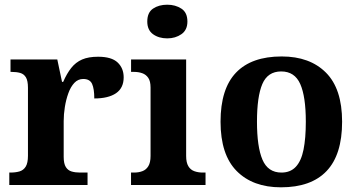

<svg xmlns="http://www.w3.org/2000/svg" viewBox="-20 -790 1529 820"><path d="M19.7 0V-53H23.8Q46.8 -53 63.6 -58Q80.3 -63 89.9 -78.5Q99.4 -94 99.4 -125V-415Q99.4 -445 90.8 -459.5Q82.2 -474 66.3 -478.5Q50.5 -483 28.5 -483H24.9V-536H224.7L244.9 -440.5H249.9Q265.2 -475.7 284.2 -499.8Q303.3 -524 330.6 -535.9Q357.9 -547.7 399 -547.7Q456.4 -547.7 482.3 -523.2Q508.2 -498.7 508.2 -459.7Q508.2 -414.2 475.4 -391.8Q442.6 -369.5 382.7 -369.5Q382.7 -410.5 373.3 -431.6Q363.9 -452.7 335.5 -452.7Q313.3 -452.7 297.5 -436Q281.7 -419.2 271.9 -391.8Q262 -364.5 257 -333.2Q252 -302 252 -273V-120Q252 -91 261.2 -76.5Q270.4 -62 286.3 -57.5Q302.2 -53 321.8 -53H353.9V0Z M539.6 0V-53H552Q572.3 -53 588.2 -59Q604.1 -64.9 613.5 -80.3Q623 -95.7 623 -124.1V-416.1Q623 -443.2 613.3 -457.4Q603.5 -471.7 587.6 -477.3Q571.7 -483 552 -483H539.8V-536H775V-123.9Q775 -95.8 784.3 -80.3Q793.5 -64.8 809.9 -58.9Q826.3 -53 846 -53H857.8V0ZM694.4 -626.1Q658.3 -626.1 633.6 -643.9Q609 -661.7 609 -698Q609 -736.5 633.6 -753.2Q658.3 -769.9 694.4 -769.9Q729 -769.9 754.7 -753.2Q780.4 -736.5 780.4 -698Q780.4 -661.7 754.7 -643.9Q729 -626.1 694.4 -626.1Z M1179.9 10Q1059.8 10 990.8 -59.6Q921.9 -129.2 921.9 -270.2Q921.9 -410.7 988 -479.8Q1054.2 -548.9 1183.1 -548.9Q1303.2 -548.9 1372.1 -479.8Q1441.1 -410.7 1441.1 -270.2Q1441.1 -129.2 1374.9 -59.6Q1308.8 10 1179.9 10ZM1182 -53Q1220.4 -53 1243.4 -77.7Q1266.5 -102.3 1276.3 -150.9Q1286.1 -199.6 1286.1 -270.2Q1286.1 -377.5 1262.3 -431.2Q1238.5 -484.9 1180.9 -484.9Q1123.4 -484.9 1100.4 -431.2Q1077.5 -377.5 1077.5 -270.3Q1077.5 -163.1 1100.9 -108.1Q1124.4 -53 1182 -53Z"/></svg>

Font: Noto Serif Gurmukhi
Style: Regular
Weight: 400
Designer: Vaibhav Singh and the Monotype Design Team
Foundry: Monotype Imaging Inc.
Version: Version 2.003